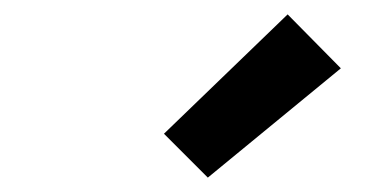

<svg xmlns="http://www.w3.org/2000/svg" viewBox="-20 -801 540 267"><path d="M269 -554 208 -615 380 -781 454 -706Z"/></svg>

Font: Iosevka SS08
Style: Bold Italic
Weight: 700
Italic angle: -10°
Monospace: yes
Designer: Belleve Invis
Foundry: Belleve Invis
Version: 2.1.0; ttfautohint (v1.8.2)